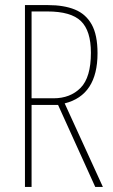

<svg xmlns="http://www.w3.org/2000/svg" viewBox="-20 -734 444 754"><path d="M169 -714Q231 -714 274 -696.5Q317 -679 340 -638Q363 -597 363 -525Q363 -360 234 -328L384 0H354L208 -322H104V0H78V-714ZM166 -689H104V-348H190Q256 -348 296.5 -389Q337 -430 337 -527Q337 -613 298 -651Q259 -689 166 -689Z"/></svg>

Font: Noto Sans ExtraCondensed Thin
Style: Regular
Weight: 100
Width: 2
Designer: Monotype Design Team
Foundry: Monotype Imaging Inc.
Version: Version 2.013; ttfautohint (v1.8.4.7-5d5b)